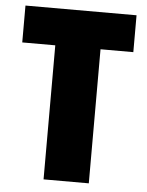

<svg xmlns="http://www.w3.org/2000/svg" viewBox="-52 -756 612 799"><g transform="rotate(5 254.0 -357.0)"><path d="M349 0H160V-560H22V-714H486V-560H349Z"/></g></svg>

Font: Noto Sans Display SemiCondensed Black
Style: Regular
Weight: 900
Width: 4
Designer: Monotype Design Team
Foundry: Monotype Imaging Inc.
Version: Version 1.900